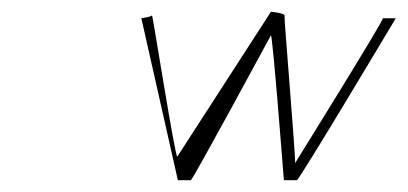

<svg xmlns="http://www.w3.org/2000/svg" viewBox="-20 -480 692 326"><path d="M220 -449 282 -174H304C307 -174 440 -420 440 -420C443 -420 462 -174 462 -174H484C488 -174 652 -449 652 -449C656 -449 630 -449 630 -449C634 -449 481 -203 481 -203C483 -203 462 -451 463 -454C464 -457 443 -460 440 -460L281 -214C277 -214 239 -457 238 -454C237 -451 218 -449 220 -449Z"/></svg>

Font: pokerface
Style: oblique
Weight: 400
Version: Version 1